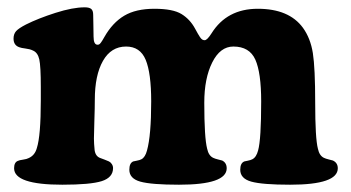

<svg xmlns="http://www.w3.org/2000/svg" viewBox="-20 -492 949 519"><path d="M90.3 -220.7V-256.8Q90.3 -313 86.2 -331.5Q82 -350.1 68.8 -355.5Q61 -359.4 49.1 -360.8Q37.1 -362.3 32.2 -364.3Q16.6 -369.6 16.6 -387.7Q16.6 -399.9 23.4 -407.7Q30.3 -415.5 50.3 -425.8Q83.5 -442.4 130.1 -457.3Q176.8 -472.2 209 -472.2Q221.2 -472.2 226.6 -467.8Q231.9 -463.4 231.9 -451.7Q231.9 -442.9 232.4 -425Q232.9 -407.2 232.9 -393.1Q232.9 -371.1 243.7 -371.1Q246.1 -371.1 248 -372.1Q250 -373 252.7 -376.7Q255.4 -380.4 256.8 -382.8Q258.3 -385.3 262.2 -392.1Q284.2 -430.7 315.7 -449.5Q347.2 -468.3 397.5 -468.3Q447.3 -468.3 470.5 -454.1Q493.7 -439.9 507.3 -414.6Q512.7 -404.8 514.9 -400.9Q517.1 -397 520.5 -391.8Q523.9 -386.7 526.9 -385Q529.8 -383.3 533.2 -383.3Q540 -383.3 551.8 -401.9Q593.3 -468.3 676.8 -468.3Q761.2 -468.3 798.8 -417Q819.3 -388.7 825.7 -348.4Q832 -308.1 832 -214.4Q832 -117.7 839.4 -89.8Q843.3 -71.3 855.5 -65.4Q860.4 -63 868.7 -61Q877 -59.1 879.9 -58.1Q893.1 -51.8 893.1 -37.1Q893.1 7.3 764.2 7.3Q689.5 7.3 659.4 -1Q629.4 -9.3 629.4 -33.2Q629.4 -51.3 640.6 -55.7Q641.6 -56.2 649.7 -57.6Q657.7 -59.1 662.1 -61.5Q672.9 -66.9 677.7 -85.4Q686 -115.2 686 -217.8Q686 -295.4 670.2 -330.8Q654.3 -366.2 610.8 -366.2Q575.2 -366.2 553.7 -323.2Q532.2 -280.3 532.2 -214.4Q532.2 -119.6 540 -89.8Q543.9 -71.3 556.2 -65.4Q561 -63 569.3 -61Q577.6 -59.1 580.6 -58.1Q592.8 -51.8 592.8 -37.1Q592.8 7.3 463.9 7.3Q389.2 7.3 359.4 -1Q329.6 -9.3 329.6 -33.2Q329.6 -51.3 340.3 -55.7Q341.3 -56.2 349.6 -57.6Q357.9 -59.1 362.3 -61.5Q372.6 -66.9 377.4 -85.4Q388.7 -126 388.7 -217.8Q388.7 -294.4 373.8 -330.3Q358.9 -366.2 320.8 -366.2Q280.3 -366.2 258.3 -327.4Q236.3 -288.6 236.3 -222.2Q236.3 -200.7 235.1 -165.5Q233.9 -130.4 233.9 -117.4Q233.9 -104.5 235.8 -85.9Q238.3 -68.8 252 -64.5Q254.9 -63.5 262.7 -60.5Q270.5 -57.6 274.4 -55.7Q278.8 -53.7 282.2 -48.6Q285.6 -43.5 285.6 -37.6Q285.6 -12.2 255.1 -2.4Q224.6 7.3 148.4 7.3Q18.1 7.3 18.1 -37.1Q18.1 -53.2 28.3 -57.1Q32.2 -59.1 42.5 -60.5Q52.7 -62 57.1 -64.5Q74.2 -71.8 79.6 -91.8Q90.3 -125 90.3 -220.7Z"/></svg>

Font: Cooper*
Style: Bold
Weight: 700
Designer: Owen Earl
Foundry: indestructible type*
Version: Version 0.001